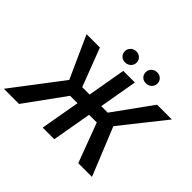

<svg xmlns="http://www.w3.org/2000/svg" viewBox="-233 -1143 1406 1406"><g transform="rotate(45 470.5 -440.0)"><path d="M611.3 -306.6H531.7L478 0H357.9L411.6 -306.6H335L112.8 0H-44.4L248.5 -384.3L101.1 -710.9H239.3L353 -414.1H429.7L481.4 -710.9H601.6L549.8 -414.1H617.2L831.5 -710.9H984.4L716.3 -373.5L868.2 0H726.1ZM447.3 -879.9Q473.6 -879.9 490.7 -863.5Q507.8 -847.2 507.8 -823.2Q507.8 -798.3 490.7 -781.5Q473.6 -764.6 447.8 -763.7Q420.4 -763.7 403.8 -780.3Q387.2 -796.9 387.2 -820.3Q387.2 -843.8 403.8 -861.3Q420.4 -878.9 447.3 -879.9ZM604 -819.8Q604 -845.7 621.3 -862.1Q638.7 -878.4 663.6 -879.4Q690.9 -879.4 707.5 -862.8Q724.1 -846.2 724.1 -822.8Q724.1 -797.9 707 -781Q689.9 -764.2 664.1 -763.2Q636.7 -763.2 620.4 -779.5Q604 -795.9 604 -819.8Z"/></g></svg>

Font: Roboto Medium
Style: Italic
Weight: 500
Italic angle: -12°
Designer: Google
Version: Version 2.134; 2016